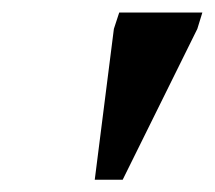

<svg xmlns="http://www.w3.org/2000/svg" viewBox="-20 -695 342 306"><path d="M131 -408.5 161.5 -649 170 -675H302.5L294.5 -649L175.5 -408.5Z"/></svg>

Font: Newsreader 24pt
Style: Bold Italic
Weight: 700
Italic angle: -17°
Designer: Hugues Gentile
Foundry: Production Type
Version: Version 1.003